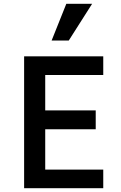

<svg xmlns="http://www.w3.org/2000/svg" viewBox="-20 -999 640 1019"><path d="M108 0H528V-99H220V-313H488V-413H220V-601H528V-700H108ZM469 -979H332L254 -784H345Z"/></svg>

Font: CommitMono
Style: 600Regular
Weight: 600
Monospace: yes
Designer: Eigil Nikolajsen
Foundry: Eigil Nikolajsen
Version: Version 1.143